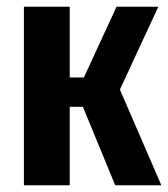

<svg xmlns="http://www.w3.org/2000/svg" viewBox="-20 -550 500 570"><path d="M336 -284 459 0H322L226 -233H187V0H51V-530H187V-320H229L326 -530H450Z"/></svg>

Font: Fira Sans Compressed SemiBold
Style: Regular
Weight: 600
Width: 1
Designer: bBox Type GmbH & Carrois Corporate GbR & Edenspiekermann AG
Foundry: bBox Type GmbH & Carrois Corporate GbR & Edenspiekermann AG
Version: Version 4.301